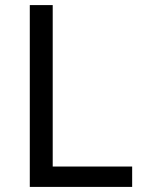

<svg xmlns="http://www.w3.org/2000/svg" viewBox="-20 -827 564 754"><path d="M97 -93V-807H187V-173H499V-93Z"/></svg>

Font: Noto Sans Kannada UI
Style: Regular
Weight: 400
Designer: Jelle Bosma - Monotype Design Team
Foundry: Monotype Imaging Inc.
Version: Version 2.005; ttfautohint (v1.8.4.7-5d5b)